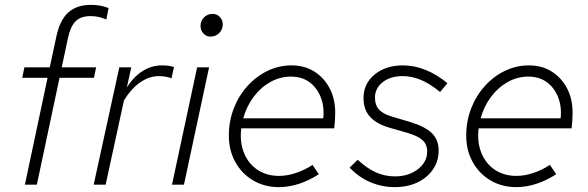

<svg xmlns="http://www.w3.org/2000/svg" viewBox="-20 -757 2412 787"><path d="M82 0 175 -438H71L80 -481H184L211 -607Q225 -674 259.5 -705.5Q294 -737 352 -737Q372 -737 390 -734Q408 -731 425 -724L416 -677Q384 -691 352 -691Q311 -691 290 -670Q269 -649 259 -603L233 -481H374L365 -438H224L131 0Z M364 0 469 -481H518L500 -398Q527 -442 564 -465.5Q601 -489 644 -489Q674 -489 693 -482L683 -436Q670 -441 657 -443Q644 -445 632 -445Q591 -445 554 -419Q517 -393 488 -345L413 0Z M843 -607Q826 -607 814 -619.5Q802 -632 802 -650Q802 -664 808.5 -675.5Q815 -687 826.5 -693.5Q838 -700 852 -700Q869 -700 881 -687.5Q893 -675 893 -657Q893 -636 878.5 -621.5Q864 -607 843 -607ZM685 0 788 -481H837L734 0Z M1123 10Q1064 10 1017.5 -17.5Q971 -45 944.5 -93Q918 -141 918 -201Q918 -260 938 -312Q958 -364 994 -404Q1030 -444 1076.5 -466.5Q1123 -489 1175 -489Q1228 -489 1268 -464Q1308 -439 1331 -395.5Q1354 -352 1354 -295Q1354 -279 1353 -263.5Q1352 -248 1350 -231H969Q962 -175 980 -130.5Q998 -86 1035.5 -61Q1073 -36 1124 -36Q1156 -36 1191.5 -47.5Q1227 -59 1261 -81L1287 -43Q1247 -17 1205.5 -3.5Q1164 10 1123 10ZM977 -272H1305Q1310 -320 1294.5 -359Q1279 -398 1248 -420.5Q1217 -443 1172 -443Q1128 -443 1088.5 -421Q1049 -399 1020 -360.5Q991 -322 977 -272Z M1598 10Q1546 10 1498.5 -10Q1451 -30 1413 -70L1446 -102Q1487 -65 1523 -49.5Q1559 -34 1599 -34Q1655 -34 1693 -63.5Q1731 -93 1731 -136Q1731 -165 1712 -182.5Q1693 -200 1648 -213L1578 -233Q1523 -249 1496.5 -278.5Q1470 -308 1470 -355Q1470 -414 1515.5 -451.5Q1561 -489 1632 -489Q1679 -489 1725.5 -470Q1772 -451 1814 -416L1784 -380Q1741 -415 1704 -430Q1667 -445 1631 -445Q1580 -445 1548.5 -420Q1517 -395 1517 -357Q1517 -326 1534 -307.5Q1551 -289 1590 -278L1661 -257Q1723 -238 1750.5 -211Q1778 -184 1778 -140Q1778 -97 1755 -63Q1732 -29 1691.5 -9.5Q1651 10 1598 10Z M2096 10Q2037 10 1990.5 -17.5Q1944 -45 1917.5 -93Q1891 -141 1891 -201Q1891 -260 1911 -312Q1931 -364 1967 -404Q2003 -444 2049.5 -466.5Q2096 -489 2148 -489Q2201 -489 2241 -464Q2281 -439 2304 -395.5Q2327 -352 2327 -295Q2327 -279 2326 -263.5Q2325 -248 2323 -231H1942Q1935 -175 1953 -130.5Q1971 -86 2008.5 -61Q2046 -36 2097 -36Q2129 -36 2164.5 -47.5Q2200 -59 2234 -81L2260 -43Q2220 -17 2178.5 -3.5Q2137 10 2096 10ZM1950 -272H2278Q2283 -320 2267.5 -359Q2252 -398 2221 -420.5Q2190 -443 2145 -443Q2101 -443 2061.5 -421Q2022 -399 1993 -360.5Q1964 -322 1950 -272Z"/></svg>

Font: Red Hat Text
Style: Italic
Weight: 300
Italic angle: -12°
Designer: Pentagram, MCKL
Foundry: Pentagram, MCKL
Version: Version 1.023